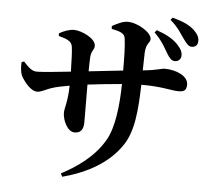

<svg xmlns="http://www.w3.org/2000/svg" viewBox="-59 -898 1118 1023"><g transform="rotate(5 500.0 -386.0)"><path d="M812 -640C826 -617 837 -604 855 -604C875 -604 887 -618 888 -636C888 -655 883 -667 864 -689C837 -721 796 -742 745 -760L734 -747C776 -707 796 -666 812 -640ZM893 -725C910 -702 920 -688 938 -688C960 -688 970 -703 970 -720C971 -742 962 -757 941 -778C914 -804 877 -819 823 -834L813 -821C859 -782 875 -748 893 -725ZM42 -528C40 -501 43 -472 50 -457C60 -436 99 -378 138 -378C159 -378 182 -393 208 -402C233 -411 267 -418 308 -425C306 -336 290 -304 290 -279C290 -238 318 -179 355 -179C388 -179 403 -198 403 -238L402 -439C454 -445 522 -453 585 -458C583 -340 569 -221 529 -154C473 -58 384 1 302 45L311 62C445 26 554 -36 620 -132C675 -209 684 -324 688 -463H697C798 -463 851 -446 887 -446C914 -446 931 -451 931 -485C931 -532 865 -559 805 -559C786 -559 774 -549 689 -540L691 -634C694 -690 716 -686 716 -710C716 -744 641 -791 587 -791C562 -791 533 -777 504 -761L505 -746C553 -736 574 -728 578 -702C584 -658 585 -603 585 -530L402 -510C402 -540 403 -571 404 -588C407 -623 423 -625 423 -648C423 -688 345 -723 306 -723C281 -723 251 -712 227 -698V-684C274 -671 296 -662 301 -635C305 -612 307 -557 308 -500C248 -494 162 -484 128 -484C100 -484 83 -502 55 -532Z"/></g></svg>

Font: Noto Serif CJK HK
Style: Bold
Weight: 700
Designer: Ryoko NISHIZUKA 西塚涼子 (kana & ideographs); Frank Grießhammer (Latin, Greek & Cyrillic); Wenlong ZHANG 张文龙 (bopomofo); San
Foundry: Adobe
Version: Version 2.001;hotconv 1.1.0;makeotfexe 2.6.0